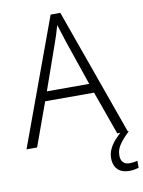

<svg xmlns="http://www.w3.org/2000/svg" viewBox="-100 -785 798 1071"><g transform="rotate(-10 299.0 -249.5)"><path d="M514 0 426 -246H149L60 0H0L263 -717H318L574 0ZM320 -556Q317 -566 311.5 -583Q306 -600 300 -619Q294 -638 289 -653Q282 -627 273.5 -600.5Q265 -574 258 -555L168 -299H408ZM504 123Q504 149 516.5 162.5Q529 176 552 176Q567 176 578.5 174Q590 172 598 170V210Q587 213 574 215.5Q561 218 544 218Q517 218 497 208Q477 198 466.5 178Q456 158 456 130Q456 104 468 78.5Q480 53 501 30Q522 7 547 -13L579 0Q548 29 526 59Q504 89 504 123Z"/></g></svg>

Font: Noto Sans Display Light
Style: Regular
Weight: 300
Designer: Monotype Design Team
Foundry: Monotype Imaging Inc.
Version: Version 2.003